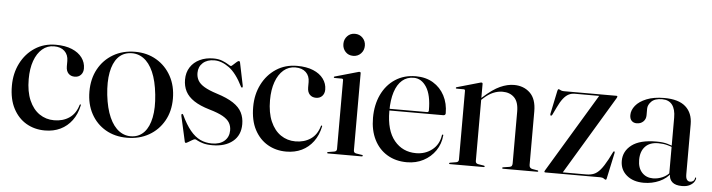

<svg xmlns="http://www.w3.org/2000/svg" viewBox="-43 -823 3766 1015"><g transform="rotate(5 1840.0 -315.5)"><path d="M393.5 -335Q393.5 -314 381.2 -300.8Q369 -287.5 348.5 -287.5Q327.5 -287.5 315 -300.8Q302.5 -314 302.5 -338.5V-367Q302.5 -399.5 282.2 -418.8Q262 -438 226.5 -438Q190.5 -438 163.8 -415Q137 -392 122.2 -350.8Q107.5 -309.5 107.5 -254Q107.5 -187.5 127.5 -141.5Q147.5 -95.5 182 -72Q216.5 -48.5 260 -48.5Q306.5 -48.5 340.2 -71.2Q374 -94 387.5 -140.5Q388 -142.5 389.2 -143.5Q390.5 -144.5 391.5 -144.5Q393 -144 393.8 -142.8Q394.5 -141.5 394 -139.5Q384 -92 359.2 -58.8Q334.5 -25.5 298.2 -8Q262 9.5 216 9.5Q161 9.5 117.2 -16Q73.5 -41.5 47.8 -90.5Q22 -139.5 22 -211Q22 -277 49 -330.5Q76 -384 124 -415.5Q172 -447 235 -447Q285.5 -447 320.8 -432.2Q356 -417.5 374.8 -392Q393.5 -366.5 393.5 -335Z M656.5 -446.5Q720 -446.5 769.5 -417.2Q819 -388 847.5 -336.2Q876 -284.5 876 -216.5Q876 -149.5 847 -98.5Q818 -47.5 767.5 -18.8Q717 10 651.5 10Q587.5 10 538.2 -18.5Q489 -47 461 -98.2Q433 -149.5 433 -216.5Q433 -284 461.2 -335.8Q489.5 -387.5 540 -417Q590.5 -446.5 656.5 -446.5ZM680 0Q717.5 -3 742.8 -30.8Q768 -58.5 778.2 -109Q788.5 -159.5 781 -230.5Q773.5 -302.5 752.8 -349.5Q732 -396.5 700.5 -418.5Q669 -440.5 629.5 -437Q590 -433.5 565 -405Q540 -376.5 530.5 -326Q521 -275.5 528.5 -206Q536.5 -136 557.5 -88.8Q578.5 -41.5 610.2 -19Q642 3.5 680 0Z M1077 -438Q1039 -438 1016.2 -417.5Q993.5 -397 993.5 -364Q993.5 -342 1003.5 -324.2Q1013.5 -306.5 1037.8 -292Q1062 -277.5 1104.5 -264Q1160.5 -246.5 1193 -225Q1225.5 -203.5 1239.2 -176.2Q1253 -149 1253 -114.5Q1253 -55.5 1212.8 -22.8Q1172.5 10 1105 10Q1075 10 1055.5 4.2Q1036 -1.5 1025.5 -7.5Q1015 -13.5 1011.5 -13.5Q1006.5 -13.5 996.5 -7.5Q986.5 -1.5 976.8 4.2Q967 10 964.5 10Q963 10 961.2 9Q959.5 8 958.5 4.5L928.5 -130Q928 -134.5 928.2 -137Q928.5 -139.5 930.5 -140.5Q932.5 -141.5 934.2 -140.5Q936 -139.5 937.5 -137Q961.5 -86 986.5 -55.8Q1011.5 -25.5 1039.8 -12.2Q1068 1 1101.5 1Q1144 1 1168 -20.2Q1192 -41.5 1192 -76.5Q1192 -98.5 1181.8 -116.2Q1171.5 -134 1145.8 -148.8Q1120 -163.5 1073 -177Q1022 -192 990.8 -212.8Q959.5 -233.5 945.2 -261Q931 -288.5 931 -323Q931 -361 949 -389Q967 -417 998.8 -432.2Q1030.5 -447.5 1071.5 -447.5Q1098.5 -447.5 1118.5 -439.5Q1138.5 -431.5 1150.8 -423.5Q1163 -415.5 1166.5 -415.5Q1169 -415.5 1177 -423Q1185 -430.5 1193.5 -438Q1202 -445.5 1205.5 -445.5Q1208 -445.5 1210.2 -443.8Q1212.5 -442 1213 -437.5L1237.5 -319Q1238.5 -314 1238.2 -311.2Q1238 -308.5 1235.5 -307.5Q1233.5 -306.5 1232.2 -307.8Q1231 -309 1229.5 -310.5Q1194.5 -381 1155 -409.5Q1115.5 -438 1077 -438Z M1674 -335Q1674 -314 1661.8 -300.8Q1649.5 -287.5 1629 -287.5Q1608 -287.5 1595.5 -300.8Q1583 -314 1583 -338.5V-367Q1583 -399.5 1562.8 -418.8Q1542.5 -438 1507 -438Q1471 -438 1444.2 -415Q1417.5 -392 1402.8 -350.8Q1388 -309.5 1388 -254Q1388 -187.5 1408 -141.5Q1428 -95.5 1462.5 -72Q1497 -48.5 1540.5 -48.5Q1587 -48.5 1620.8 -71.2Q1654.5 -94 1668 -140.5Q1668.5 -142.5 1669.8 -143.5Q1671 -144.5 1672 -144.5Q1673.5 -144 1674.2 -142.8Q1675 -141.5 1674.5 -139.5Q1664.5 -92 1639.8 -58.8Q1615 -25.5 1578.8 -8Q1542.5 9.5 1496.5 9.5Q1441.5 9.5 1397.8 -16Q1354 -41.5 1328.2 -90.5Q1302.5 -139.5 1302.5 -211Q1302.5 -277 1329.5 -330.5Q1356.5 -384 1404.5 -415.5Q1452.5 -447 1515.5 -447Q1566 -447 1601.2 -432.2Q1636.5 -417.5 1655.2 -392Q1674 -366.5 1674 -335Z M1853 -437.5V-28.5Q1853 -22 1856 -18.2Q1859 -14.5 1865.5 -13L1896.5 -8Q1900 -8 1901 -6.8Q1902 -5.5 1902 -3.5Q1902 -2 1900.8 -1Q1899.5 0 1897 0H1717.5Q1715.5 0 1714.2 -1Q1713 -2 1713 -3.5Q1713 -5 1714.2 -6Q1715.5 -7 1718 -7.5L1751 -13Q1757.5 -14.5 1760.5 -18.2Q1763.5 -22 1763.5 -27.5V-393.5Q1763.5 -396.5 1762 -398.2Q1760.5 -400 1757 -400.5H1718Q1716 -400.5 1714.8 -401.5Q1713.5 -402.5 1713.5 -404Q1713.5 -406 1714.8 -407Q1716 -408 1718.5 -408.5L1836.5 -442Q1841 -443.5 1843 -443.8Q1845 -444 1847 -444Q1850 -444 1851.5 -442.2Q1853 -440.5 1853 -437.5ZM1805 -525.5Q1780 -525.5 1764.2 -542.5Q1748.5 -559.5 1748.5 -584Q1748.5 -608.5 1764.5 -625.5Q1780.5 -642.5 1805 -642.5Q1830 -642.5 1846.2 -625.5Q1862.5 -608.5 1862.5 -584Q1862.5 -559.5 1846.2 -542.5Q1830 -525.5 1805 -525.5Z M2319.5 -265.5Q2319.5 -260.5 2316.2 -257.5Q2313 -254.5 2307 -254.5H1998V-263.5H2220.5Q2229.5 -263.5 2229.5 -273Q2229.5 -355 2202.8 -396.5Q2176 -438 2135 -438Q2099 -438 2073.8 -416.2Q2048.5 -394.5 2035 -352.8Q2021.5 -311 2021.5 -251.5Q2021.5 -148.5 2065.8 -95.2Q2110 -42 2181 -42Q2230.5 -42 2266.5 -70.5Q2302.5 -99 2309.5 -148.5Q2310.5 -150.5 2311.5 -151.5Q2312.5 -152.5 2313 -152.5Q2315 -152.5 2316 -151.2Q2317 -150 2316.5 -147Q2312.5 -102 2288 -66.5Q2263.5 -31 2224.5 -10.5Q2185.5 10 2137 10Q2077.5 10 2032.8 -16.8Q1988 -43.5 1963.2 -92.8Q1938.5 -142 1938.5 -208.5Q1938.5 -277.5 1964 -331.5Q1989.5 -385.5 2036.2 -416.2Q2083 -447 2145.5 -447Q2198.5 -447 2237.5 -423.5Q2276.5 -400 2298 -359Q2319.5 -318 2319.5 -265.5Z M2500 -437.5V-28.5Q2500 -22 2503.2 -18.2Q2506.5 -14.5 2512.5 -13L2543.5 -8Q2549 -7.5 2549 -3.5Q2549 0 2544 0H2364.5Q2363 0 2361.5 -1Q2360 -2 2360 -3.5Q2360 -5 2361.2 -6Q2362.5 -7 2365 -7.5L2398 -13Q2404.5 -14.5 2407.5 -18.2Q2410.5 -22 2410.5 -27.5V-393.5Q2410.5 -396.5 2409 -398.2Q2407.5 -400 2404 -400.5H2365.5Q2363 -400.5 2362 -401.5Q2361 -402.5 2361 -404Q2361 -406 2362.2 -407Q2363.5 -408 2366 -408.5L2483.5 -442Q2488 -443.5 2490.2 -443.8Q2492.5 -444 2494 -444Q2497 -444 2498.5 -442.2Q2500 -440.5 2500 -437.5ZM2491.5 -345 2486.5 -350.5 2503.5 -366Q2554.5 -412 2593 -429.2Q2631.5 -446.5 2666.5 -446.5Q2718 -446.5 2751.5 -414.5Q2785 -382.5 2785 -316.5V-32.5Q2785 -24 2789.2 -18.8Q2793.5 -13.5 2802 -12L2828.5 -7.5Q2831 -7.5 2832.2 -6.2Q2833.5 -5 2833.5 -3.5Q2833.5 -2 2832.2 -1Q2831 0 2828.5 0H2647.5Q2642 0 2642 -3.5Q2642 -7.5 2648 -8L2680.5 -13Q2689 -14.5 2692 -19.8Q2695 -25 2695 -32.5V-307.5Q2695 -358.5 2671.5 -382Q2648 -405.5 2609 -405.5Q2584.5 -405.5 2559.5 -395Q2534.5 -384.5 2508.5 -360.5Z M3211.5 -422.5 2961 -5 2947 -8.5H3087.5Q3110.5 -8.5 3128 -15.5Q3145.5 -22.5 3162.2 -42.2Q3179 -62 3198.5 -98.5L3219 -139Q3220.5 -141.5 3222 -142.5Q3223.5 -143.5 3225 -142.5Q3226.5 -142 3227 -140Q3227.5 -138 3227 -134.5L3197.5 3Q3196.5 7.5 3195.5 9Q3194.5 10.5 3193 10.5Q3189 10.5 3182 5.2Q3175 0 3163 0H2871Q2868.5 0 2867.2 -1Q2866 -2 2866 -3.5Q2866 -5 2866.8 -7.2Q2867.5 -9.5 2870 -13L3122 -432L3138 -428H2990Q2972.5 -428 2957.8 -420.5Q2943 -413 2929 -395.2Q2915 -377.5 2900.5 -346.5L2881.5 -307Q2880 -304 2878.2 -302.8Q2876.5 -301.5 2874 -302Q2872 -302.5 2871.2 -304.5Q2870.5 -306.5 2871 -311L2897 -435.5Q2898.5 -441 2899.8 -442.8Q2901 -444.5 2903 -444.5Q2907 -444.5 2913.5 -440.5Q2920 -436.5 2931.5 -436.5H3210.5Q3213 -436.5 3214.2 -435.8Q3215.5 -435 3215.5 -433Q3215.5 -431 3214.8 -429Q3214 -427 3211.5 -422.5Z M3528.5 -47V-51L3524.5 -48V-348Q3524.5 -392.5 3506.5 -416Q3488.5 -439.5 3453 -439.5Q3414.5 -439.5 3396.2 -421.2Q3378 -403 3378 -382.5V-348Q3378 -327 3364.2 -314Q3350.5 -301 3329.5 -301Q3313 -301 3302.8 -311.2Q3292.5 -321.5 3292.5 -341.5Q3292.5 -367.5 3312 -391.8Q3331.5 -416 3370 -431.5Q3408.5 -447 3464 -447Q3540 -447 3577.2 -413.8Q3614.5 -380.5 3614.5 -321V-55Q3614.5 -35 3621 -26.5Q3627.5 -18 3637.5 -18Q3647 -18 3654 -23.2Q3661 -28.5 3662.5 -39.5Q3663 -41.5 3663.8 -42.2Q3664.5 -43 3665.5 -43Q3667 -43 3667.5 -42Q3668 -41 3668 -39Q3668 -30.5 3660.8 -19.5Q3653.5 -8.5 3637.8 0Q3622 8.5 3596.5 8.5Q3562 8.5 3545.2 -6.5Q3528.5 -21.5 3528.5 -47ZM3268.5 -96.5Q3268.5 -148 3311.8 -181Q3355 -214 3442.5 -214Q3477.5 -214 3501 -207.2Q3524.5 -200.5 3544.5 -191L3541 -186Q3521.5 -195 3500.2 -200.5Q3479 -206 3453 -206Q3407.5 -206 3383.5 -180.2Q3359.5 -154.5 3359.5 -110Q3359.5 -67 3382 -42.8Q3404.5 -18.5 3440.5 -18.5Q3466.5 -18.5 3491.5 -29.5Q3516.5 -40.5 3533.5 -62.5L3538 -58Q3515.5 -25.5 3476.8 -8.2Q3438 9 3394 9Q3337.5 9 3303 -20.2Q3268.5 -49.5 3268.5 -96.5Z"/></g></svg>

Font: Fraunces 96pt
Style: Regular
Weight: 400
Version: Version 1.000;[b76b70a41]